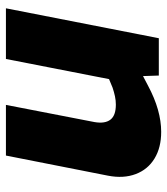

<svg xmlns="http://www.w3.org/2000/svg" viewBox="22 -578 564 648"><g transform="rotate(-90 304.0 -254.0)"><path d="M183 8Q130 8 93 -14.5Q56 -37 40.5 -78Q25 -119 35 -171L103 -516H274L216 -217Q210 -182 224 -163.5Q238 -145 275 -145Q289 -145 303 -148Q317 -151 332 -156L361 -168L429 -516H600L499 0H373L370 -91L401 -69L340 -37Q297 -14 258 -3Q219 8 183 8Z"/></g></svg>

Font: REM
Style: Bold Italic
Weight: 700
Italic angle: -11°
Designer: Octavio Pardo
Foundry: Ashler Design
Version: Version 1.005;gftools[0.9.28]